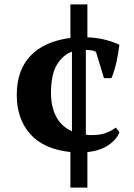

<svg xmlns="http://www.w3.org/2000/svg" viewBox="-20 -680 605 870"><path d="M211 -258Q211 -199 233.5 -153.5Q256 -108 306 -85V-446Q265 -431 238 -387Q211 -343 211 -258ZM521 -81Q508 -46 469 -21Q430 4 376 9V170H299V9Q178 -4 117 -72.5Q56 -141 56 -250Q56 -362 118.5 -427.5Q181 -493 299 -508V-660H376V-511Q421 -509 458 -499.5Q495 -490 521 -477Q519 -460 515.5 -439.5Q512 -419 507.5 -398.5Q503 -378 497 -358.5Q491 -339 485 -326H451L415 -445Q410 -447 404.5 -449.5Q399 -452 385 -453L369 -454V-70Q377 -68 384.5 -68Q392 -68 400 -68Q435 -68 461 -78Q487 -88 505 -102Z"/></svg>

Font: PTSerif
Style: Bold
Weight: 700
Designer: A.Korolkova, O.Umpeleva, V.Yefimov
Foundry: ParaType Ltd
Version: Version 1.000W OFL; ttfautohint (v1.2) -l 8 -r 50 -G 200 -x 